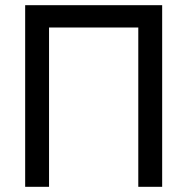

<svg xmlns="http://www.w3.org/2000/svg" viewBox="-20 -720 721 740"><path d="M77 0V-700H605V0H513V-614H169V0Z"/></svg>

Font: Zen Kaku Gothic New Medium
Style: Regular
Weight: 500
Designer: Yoshimichi Ohira
Foundry: Positype
Version: Version 1.002